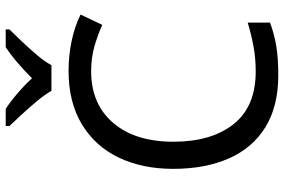

<svg xmlns="http://www.w3.org/2000/svg" viewBox="-181 -803 994 672"><g transform="rotate(-90 316.0 -467.0)"><path d="M403 -645Q288 -645 222 -568Q156 -491 156 -357Q156 -224 217.5 -146.5Q279 -69 402 -69Q449 -69 491 -77Q533 -85 573 -97V-19Q533 -4 490.5 3Q448 10 389 10Q280 10 207 -35Q134 -80 97.5 -163Q61 -246 61 -358Q61 -466 100.5 -548.5Q140 -631 217 -677.5Q294 -724 404 -724Q459 -724 510 -713Q561 -702 601 -682L565 -606Q532 -621 491.5 -633Q451 -645 403 -645ZM334 -784Q321 -807 299 -833.5Q277 -860 253 -886Q229 -912 211 -931V-944H271Q297 -927 325 -903Q353 -879 378 -852Q405 -879 433 -903Q461 -927 487 -944H549V-931Q530 -912 505.5 -886Q481 -860 458.5 -833.5Q436 -807 424 -784Z"/></g></svg>

Font: Noto Sans Adlam
Style: Regular
Weight: 400
Designer: Mark Jamra, Neil Patel
Foundry: JamraPatel LLC
Version: Version 3.001